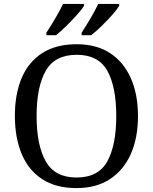

<svg xmlns="http://www.w3.org/2000/svg" viewBox="-20 -951 782 981"><path d="M371 10Q265 10 195 -36Q125 -82 90.5 -165Q56 -248 56 -359Q56 -470 90.5 -552Q125 -634 195.5 -679.5Q266 -725 372 -725Q473 -725 542.5 -679.5Q612 -634 648.5 -551.5Q685 -469 685 -358Q685 -247 648.5 -164.5Q612 -82 542 -36Q472 10 371 10ZM371 -44Q483 -44 528.5 -127Q574 -210 574 -358Q574 -507 528.5 -589Q483 -671 372 -671Q260 -671 213.5 -589Q167 -507 167 -358Q167 -210 213.5 -127Q260 -44 371 -44ZM397 -784Q418 -816 442 -856.5Q466 -897 482 -931H589V-921Q579 -904 553.5 -875Q528 -846 498.5 -817.5Q469 -789 446 -771H397ZM217 -784Q238 -816 262 -856.5Q286 -897 302 -931H409V-921Q399 -904 373 -875Q347 -846 318 -817.5Q289 -789 266 -771H217Z"/></svg>

Font: Noto Serif Toto
Style: Regular
Weight: 400
Designer: Monotype Design Team
Foundry: Monotype Imaging Inc.
Version: Version 2.001